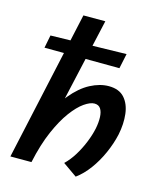

<svg xmlns="http://www.w3.org/2000/svg" viewBox="-109 -790 733 880"><g transform="rotate(15 257.0 -349.5)"><path d="M334 12 267 -35Q291 -58 310.5 -89.5Q330 -121 344.5 -156.5Q359 -192 366 -225Q372 -255 371 -280Q370 -305 360.5 -319.5Q351 -334 331 -334Q311 -334 283 -314.5Q255 -295 225 -254.5Q195 -214 167.5 -151Q140 -88 121 0H59Q85 -116 121.5 -197.5Q158 -279 200 -330Q242 -381 287 -404.5Q332 -428 374 -428Q423 -428 448.5 -399.5Q474 -371 479.5 -324.5Q485 -278 474 -225Q464 -180 443.5 -134Q423 -88 395 -50Q367 -12 334 12ZM21 0 177 -711H281L121 0ZM399 -520 43 -522 55 -583 414 -591Z"/></g></svg>

Font: Ysabeau Office
Style: Bold Italic
Weight: 700
Italic angle: -12°
Designer: Christian Thalmann (Catharsis Fonts)
Version: Version 2.001;gftools[0.9.30]; featfreeze: tnum,lnum,ss02